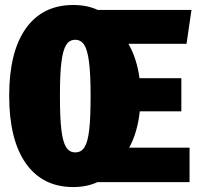

<svg xmlns="http://www.w3.org/2000/svg" viewBox="-20 -736 799 776"><path d="M544.9 -286.1Q535.6 -199.7 502 -139.2H746.1V0H374Q331.5 20 275.9 20Q151.9 20 84.5 -75.7Q17.1 -171.4 17.1 -349.1Q17.1 -526.4 84.5 -621.1Q151.9 -715.8 275.9 -715.8Q332.5 -715.8 375 -695.8H753.9L733.9 -559.1H499Q533.2 -499 543.9 -419.9H712.9V-286.1ZM284.2 -120.1Q308.6 -120.1 321.8 -141.4Q335 -162.6 340.6 -211.2Q346.2 -259.8 346.2 -349.1Q346.2 -436.5 339.8 -485.6Q333.5 -534.7 320.3 -554.9Q307.1 -575.2 284.2 -575.2Q260.7 -575.2 247.6 -554.7Q234.4 -534.2 228.3 -485.6Q222.2 -437 222.2 -349.1Q222.2 -260.3 228 -211.4Q233.9 -162.6 247.1 -141.4Q260.3 -120.1 284.2 -120.1Z"/></svg>

Font: Fira Sans Compressed Heavy
Style: Regular
Weight: 900
Width: 1
Designer: Carrois Corporate & Edenspiekermann AG
Foundry: Carrois Corporate GbR & Edenspiekermann AG
Version: Version 4.203;PS 004.203;hotconv 1.0.88;makeotf.lib2.5.64775